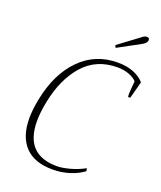

<svg xmlns="http://www.w3.org/2000/svg" viewBox="-164 -1013 942 1125"><g transform="rotate(20 306.5 -450.0)"><path d="M397 -801 522 -894Q540 -910 556 -910Q571 -910 571 -895Q571 -886 564 -877.5Q557 -869 544 -862L404 -786ZM70 -227Q70 -280 84 -350Q118 -518 213 -614Q308 -710 447 -710Q503 -710 545 -693.5Q587 -677 613 -647L585 -541H571Q570 -546 570 -558Q570 -577 576 -640Q560 -658 528 -670.5Q496 -683 455 -683Q323 -683 242.5 -591.5Q162 -500 132 -350Q118 -282 118 -227Q118 -17 317 -17Q350 -17 398 -30Q446 -43 487 -66L491 -49Q454 -21 404 -5.5Q354 10 300 10Q186 10 128 -51.5Q70 -113 70 -227Z"/></g></svg>

Font: Trirong ExtraLight
Style: Italic
Weight: 275
Italic angle: -12°
Designer: Katatrad Team
Foundry: CadsonDemak
Version: Version 1.003